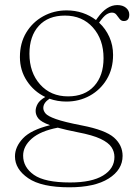

<svg xmlns="http://www.w3.org/2000/svg" viewBox="-20 -512 562 776"><path d="M311 -5Q406.5 13.5 441 44.2Q475.5 75 475.5 118Q475.5 174 419.2 209.5Q363 245 260 245Q147.5 245 94 208.2Q40.5 171.5 40.5 120Q40.5 81.5 72.8 47.2Q105 13 182 -6Q146.5 -19 135.2 -33Q124 -47 124 -63.5Q124 -77.5 132.2 -92.2Q140.5 -107 163 -120Q117 -142 88.8 -184.8Q60.5 -227.5 60.5 -281.5Q60.5 -338 86 -380.2Q111.5 -422.5 154.5 -446.2Q197.5 -470 249.5 -470Q283.5 -470 313.8 -459.8Q344 -449.5 368 -431L374 -439.5Q411 -491.5 454 -491.5Q476 -491.5 489.2 -480.5Q502.5 -469.5 502.5 -453Q502.5 -427 480.5 -427Q470 -427 463.5 -435.5Q457 -444 450.5 -452.5Q444 -461 432.5 -461Q422 -461 410.2 -453.5Q398.5 -446 380.5 -420.5Q407 -396 422 -362.5Q437 -329 437 -290Q437 -234 411.5 -191.5Q386 -149 343 -125.2Q300 -101.5 248 -101.5Q212.5 -101.5 180 -113Q155 -96.5 155 -75.5Q155 -64.5 164 -53.5Q173 -42.5 206 -30.8Q239 -19 311 -5ZM242.5 -449Q174.5 -449 136.8 -407.5Q99 -366 99 -294.5Q99 -219 142 -170.8Q185 -122.5 255 -122.5Q322.5 -122.5 360.5 -164.2Q398.5 -206 398.5 -277Q398.5 -352.5 355.5 -400.8Q312.5 -449 242.5 -449ZM73.5 117Q73.5 164 117.2 194.8Q161 225.5 263.5 225.5Q350.5 225.5 396.5 197.5Q442.5 169.5 442.5 122.5Q442.5 101 430.5 82.8Q418.5 64.5 386.5 49.2Q354.5 34 294 22.5Q246 13 213.5 4Q143.5 17.5 108.5 48.2Q73.5 79 73.5 117Z"/></svg>

Font: Fraunces 9pt Thin
Style: Regular
Weight: 100
Version: Version 1.000;[b76b70a41]